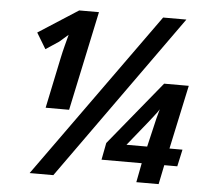

<svg xmlns="http://www.w3.org/2000/svg" viewBox="-51 -768 884 823"><g transform="rotate(5 390.5 -357.0)"><path d="M106 0 618 -714H718L208 0ZM195 -500Q201 -529 208.5 -557.5Q216 -586 221 -605Q213 -598 202 -588.5Q191 -579 183 -572L127 -535L86 -603L257 -713H342L251 -285H150ZM565 -1 581 -84H408L422 -157L647 -432H753L694 -157H750L734 -84H678L661 -1ZM509 -157H598L618 -242Q623 -264 627 -280.5Q631 -297 638 -321Q631 -309 616.5 -291Q602 -273 593 -261Z"/></g></svg>

Font: Noto Sans Display SemiBold
Style: Italic
Weight: 600
Italic angle: -12°
Designer: Monotype Design Team
Foundry: Monotype Imaging Inc.
Version: Version 2.003